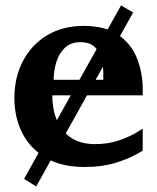

<svg xmlns="http://www.w3.org/2000/svg" viewBox="-20 -594 569 697"><path d="M287.1 12.2Q202.1 12.2 145.5 -21.5Q88.9 -55.2 60.5 -111.8Q32.2 -168.5 32.2 -237.8Q32.2 -313.5 63.5 -372.8Q94.7 -432.1 151.4 -466.1Q208 -500 284.2 -500Q362.8 -500 409.7 -467.3Q456.5 -434.6 477.3 -382.3Q498 -330.1 498 -272Q498 -266.1 498 -260Q498 -253.9 498 -248H169.9Q169.9 -166.5 210.2 -118.7Q250.5 -70.8 324.2 -70.8Q374.5 -70.8 413.8 -85Q453.1 -99.1 475.6 -113Q498 -127 498 -127V-46.9Q498 -46.9 471.7 -32Q445.3 -17.1 397.9 -2.4Q350.6 12.2 287.1 12.2ZM174.8 -304.2H355V-326.2Q355 -374 336.2 -407.5Q317.4 -440.9 272.9 -440.9Q236.3 -440.9 214.8 -419.9Q193.4 -398.9 184.1 -367.4Q174.8 -335.9 174.8 -304.2ZM463.4 -548.8 111.3 83 67.4 55.2 419.4 -574.2Z"/></svg>

Font: Charis
Style: Bold
Weight: 700
Designer: Walt Agee, Miriam Martin, Annie Olsen, Victor Gaultney, Lorna Priest, Alan Ward, Bob Hallissy, Martin Hosken, Sharon Cor
Foundry: SIL Global
Version: Version 7.000